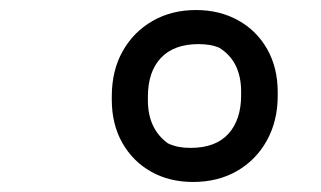

<svg xmlns="http://www.w3.org/2000/svg" viewBox="-20 -730 640 383"><path d="M371 -710Q418 -710 455 -689.5Q492 -669 513 -632Q534 -595 534 -546V-539Q534 -489 512.5 -450Q491 -411 453 -389Q415 -367 365 -367Q318 -367 281.5 -387.5Q245 -408 224 -445Q203 -482 203 -531V-538Q203 -589 224.5 -627.5Q246 -666 284 -688Q322 -710 371 -710ZM360 -435Q410 -435 435.5 -463Q461 -491 461 -540V-547Q461 -608 417 -635Q400 -642 376 -642Q327 -642 301 -614.5Q275 -587 275 -537V-530Q275 -473 315 -444Q326 -439 336.5 -437Q347 -435 360 -435Z"/></svg>

Font: Recursive Mn Csl St
Style: Italic
Weight: 400
Italic angle: -15°
Monospace: yes
Version: Version 1.079;hotconv 1.0.112;makeotfexe 2.5.65598; ttfautoh